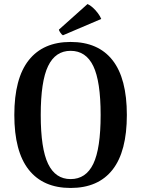

<svg xmlns="http://www.w3.org/2000/svg" viewBox="-20 -918 701 952"><path d="M330 14Q194 14 122.5 -76.5Q51 -167 51 -348Q51 -529 122.5 -619.5Q194 -710 330 -710Q467 -710 538 -619.5Q609 -529 609 -348Q609 -167 538 -76.5Q467 14 330 14ZM330 -30Q406 -30 442.5 -105.5Q479 -181 479 -348Q479 -515 442.5 -590.5Q406 -666 330 -666Q255 -666 218.5 -590.5Q182 -515 182 -348Q182 -181 218.5 -105.5Q255 -30 330 -30ZM482 -824 292 -743Q286 -746 279 -756.5Q272 -767 272 -771L414 -898Q426 -893 440 -880.5Q454 -868 465.5 -852.5Q477 -837 482 -824Z"/></svg>

Font: Arima SemiBold
Style: Regular
Weight: 600
Designer: Joana Correia and Natanael Gama
Foundry: NDISCOVER
Version: Version 1.101;gftools[0.9.23]